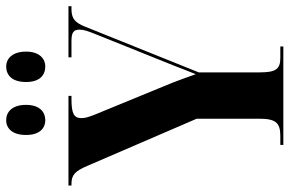

<svg xmlns="http://www.w3.org/2000/svg" viewBox="-182 -780 961 638"><g transform="rotate(-90 299.0 -460.5)"><path d="M398 -791C421 -791 447 -808 447 -855C447 -903 421 -921 398 -921C370 -921 346 -903 346 -855C346 -808 370 -791 398 -791ZM219 -791C245 -791 270 -808 270 -855C270 -903 245 -921 219 -921C194 -921 170 -903 170 -855C170 -808 194 -791 219 -791ZM137 0H464V-10H426C388 -10 378 -26 378 -79V-281L530 -659C544 -694 558 -704 589 -704H598V-714H428V-704H482C511 -704 520 -697 520 -677C520 -664 516 -651 503 -619L401 -365C392 -341 381 -314 372 -291C361 -323 352 -346 343 -370L237 -628C229 -649 226 -659 226 -671C226 -696 241 -704 290 -704H300V-714H2V-704H8C37 -704 50 -692 67 -652L224 -288V-80C224 -26 211 -10 167 -10H137Z"/></g></svg>

Font: Noto Serif Display Condensed Extra
Style: Regular
Weight: 800
Width: 3
Designer: Monotype Design Team
Foundry: Monotype Imaging Inc.
Version: Version 1.900